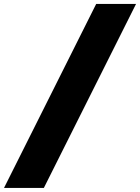

<svg xmlns="http://www.w3.org/2000/svg" viewBox="-166 -826 700 960"><path d="M-146 113.8 314.9 -806.2H514.2L53.2 113.8Z"/></svg>

Font: Trueno UltraBlack
Style: Italic
Weight: 950
Designer: Julieta Ulanovsky
Foundry: Julieta Ulanovsky
Version: Version 3.001b | FøM Fix